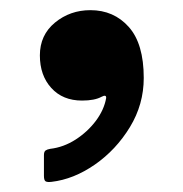

<svg xmlns="http://www.w3.org/2000/svg" viewBox="-20 -183 360 378"><path d="M58.5 -74Q58.5 -114 88.2 -138.5Q118 -163 158 -163Q204 -163 233.5 -130Q263 -97 263 -29.5Q263 22.5 235.8 67.2Q208.5 112 166.8 141Q125 170 81.5 175Q73 176 69.8 174Q66.5 172 66.5 163V122.5Q66.5 115.5 69.8 113.2Q73 111 79 110Q105 107 128.8 91.8Q152.5 76.5 168.8 54.8Q185 33 189 10Q189.5 2.5 180 7.5Q166.5 15 141.5 15Q103.5 15 81 -9.8Q58.5 -34.5 58.5 -74Z"/></svg>

Font: Besley* Narrow
Style: Bold
Weight: 700
Width: 4
Designer: Owen Earl
Foundry: indestructible type*
Version: Version 3.000; ttfautohint (v1.8.3)